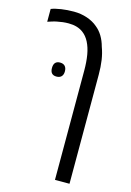

<svg xmlns="http://www.w3.org/2000/svg" viewBox="-131 -704 686 1009"><g transform="rotate(15 212.0 -200.0)"><path d="M273.9 240.2V-353.5Q273.9 -402.3 267.3 -440.2Q260.7 -478 246.1 -506.3Q239.3 -519.5 230.5 -530.3Q221.7 -541 211.4 -548.8Q180.2 -572.8 131.3 -572.8Q114.3 -572.8 99.4 -571Q84.5 -569.3 68.4 -565.9Q57.6 -564 43.7 -559.6Q29.8 -555.2 19.5 -551.8V-621.6Q30.8 -626 44.4 -629.2Q58.1 -632.3 73.7 -634.8Q89.4 -637.2 106.4 -638.4Q123.5 -639.6 141.6 -639.6Q180.7 -639.6 214.6 -627.9Q248.5 -616.2 271.5 -596.2Q292.5 -579.6 307.4 -554.9Q322.3 -530.3 330.6 -499Q342.3 -467.8 347.7 -431.9Q353 -396 353 -353.5V240.2ZM140.6 -286.1Q106.4 -286.1 106.4 -323.7Q106.4 -343.3 115.2 -352.8Q124 -362.3 140.6 -362.3Q158.2 -362.3 167.5 -352.3Q176.8 -342.3 176.8 -323.7Q176.8 -305.7 167.5 -295.9Q158.2 -286.1 140.6 -286.1Z"/></g></svg>

Font: Open Sans SemiCondensed
Style: Regular
Weight: 400
Width: 4
Designer: Monotype Design Team
Foundry: Monotype Imaging Inc.
Version: Version 3.000